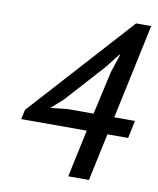

<svg xmlns="http://www.w3.org/2000/svg" viewBox="-78 -732 655 794"><g transform="rotate(10 250.0 -335.5)"><path d="M479 -199.2H392.1L349.6 0H262.7L305.2 -199.2H30.3L38.6 -239.3L429.2 -671.4H492.7L407.7 -273.4H494.6ZM361.8 -456.5 386.7 -531.7H383.3L335.4 -470.7L190.4 -310.1L140.6 -265.6L213.4 -273.4H320.8Z"/></g></svg>

Font: PT Astra Sans
Style: Italic
Weight: 400
Italic angle: -16°
Designer: A.Korolkova, I. Chaeva
Foundry: ParaType Ltd
Version: Version 1.001; ttfautohint (v1.6)